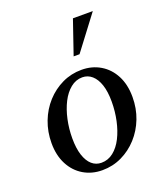

<svg xmlns="http://www.w3.org/2000/svg" viewBox="-135 -813 794 917"><g transform="rotate(-20 262.5 -355.0)"><path d="M297 -475Q350 -475 392 -450Q434 -425 458 -379Q482 -333 482 -270Q482 -212 462.5 -161.5Q443 -111 408 -72.5Q373 -34 327 -12Q281 10 228 10Q175 10 133 -15Q91 -40 67 -86Q43 -132 43 -194Q43 -252 62.5 -303Q82 -354 117 -392.5Q152 -431 198 -453Q244 -475 297 -475ZM236 -25Q270 -25 297 -46.5Q324 -68 342.5 -104.5Q361 -141 371 -187.5Q381 -234 381 -283Q381 -334 369.5 -368.5Q358 -403 337 -421.5Q316 -440 288 -440Q255 -440 228 -418Q201 -396 182.5 -359.5Q164 -323 154 -277Q144 -231 144 -182Q144 -131 155.5 -96Q167 -61 187.5 -43Q208 -25 236 -25ZM444 -720 314 -548H284L343 -720Z"/></g></svg>

Font: Brygada 1918 Medium
Style: Italic
Weight: 500
Italic angle: -8°
Designer: Mateusz Machalski | Borys Kosmynka | Przemek Hoffer
Foundry: NIEPODLEGLA 2018
Version: Version 3.006